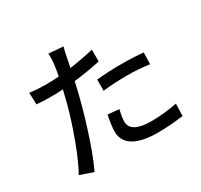

<svg xmlns="http://www.w3.org/2000/svg" viewBox="-167 -997 1310 1252"><g transform="rotate(-30 488.5 -370.5)"><path d="M441.4 -771.5Q434.6 -749 422.9 -690.4L410.2 -627Q517.6 -642.6 590.8 -661.1V-572.3Q505.9 -552.7 391.6 -539.1Q371.1 -448.2 360.4 -410.2Q332 -299.8 288.6 -169.4Q245.1 -39.1 207 39.1L107.4 4.9Q148.4 -65.4 195.8 -192.4Q243.2 -319.3 273.4 -432.6Q294.9 -519.5 297.9 -531.2Q252 -528.3 213.9 -528.3Q146.5 -528.3 99.6 -532.2L96.7 -621.1Q160.2 -613.3 215.8 -613.3Q269.5 -613.3 316.4 -617.2Q327.1 -672.9 329.1 -694.3Q335.9 -744.1 332 -780.3ZM452.1 -124Q452.1 -163.1 467.8 -243.2L552.7 -235.4Q539.1 -180.7 539.1 -149.4Q539.1 -62.5 695.3 -62.5Q785.2 -62.5 889.6 -82L886.7 9.8Q779.3 23.4 694.3 23.4Q576.2 23.4 514.2 -13.7Q452.1 -50.8 452.1 -124ZM523.4 -390.6V-474.6Q618.2 -483.4 705.1 -483.4Q801.8 -483.4 875 -475.6L872.1 -388.7Q787.1 -400.4 707 -400.4Q610.4 -400.4 523.4 -390.6Z"/></g></svg>

Font: Min Sans Medium
Style: Regular
Weight: 500
Designer: Jinseong-Kim, NotoSansCJK, Nunito
Foundry: Jinseong-Kim
Version: Version 1.400;Glyphs 3.1.2 (3151)